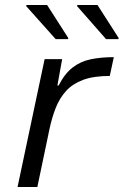

<svg xmlns="http://www.w3.org/2000/svg" viewBox="-20 -746 493 766"><path d="M50 0 158 -510H228L209 -405H214Q238 -452 269.5 -476.5Q301 -501 342 -509.5Q383 -518 434 -518L418 -443Q354 -443 312 -427.5Q270 -412 244 -383.5Q218 -355 202.5 -316Q187 -277 177 -229L129 0ZM202 -590 85 -721V-726H168L252 -595V-590ZM403 -590 288 -721V-726H369L453 -595V-590Z"/></svg>

Font: Saira Expanded
Style: Italic
Weight: 400
Width: 7
Italic angle: -12°
Designer: Hector Gatti with collaboration of the Omnibus-Type team
Foundry: Omnibus-Type
Version: Version 1.101